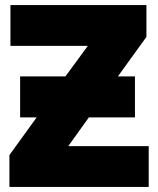

<svg xmlns="http://www.w3.org/2000/svg" viewBox="-20 -734 620 754"><path d="M59 -434H237L325 -554H21V-714H555V-589L443 -434H510V-273H329L248 -160H564V0H17V-125L124 -273H59Z"/></svg>

Font: Noto Sans Black
Style: Regular
Weight: 900
Designer: Monotype Design Team
Foundry: Monotype Imaging Inc.
Version: Version 2.007